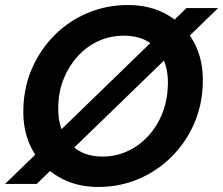

<svg xmlns="http://www.w3.org/2000/svg" viewBox="-37 -732 888 764"><path d="M-17 0 705 -700H831L109 0ZM354 12Q264 12 195.5 -28.5Q127 -69 90 -139Q53 -209 56 -300Q58 -386 91 -461Q124 -536 180.5 -592.5Q237 -649 312 -680.5Q387 -712 472 -712Q563 -712 631 -672Q699 -632 736 -561.5Q773 -491 770 -401Q768 -314 735 -239Q702 -164 645 -107.5Q588 -51 513.5 -19.5Q439 12 354 12ZM371 -109Q424 -109 470.5 -130.5Q517 -152 552.5 -190.5Q588 -229 608.5 -280Q629 -331 631 -391Q633 -452 613 -496.5Q593 -541 553.5 -565.5Q514 -590 455 -590Q402 -590 355.5 -569Q309 -548 273.5 -509.5Q238 -471 217 -420Q196 -369 195 -309Q193 -249 213.5 -204Q234 -159 274 -134Q314 -109 371 -109Z"/></svg>

Font: DM Sans 18pt
Style: Bold Italic
Weight: 700
Italic angle: -10°
Designer: Colophon Foundry, Jonny Pinhorn
Foundry: Colophon Foundry
Version: Version 4.004;gftools[0.9.30]